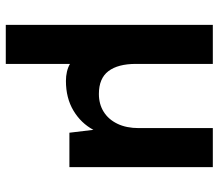

<svg xmlns="http://www.w3.org/2000/svg" viewBox="-66 -470 756 664"><g transform="rotate(90 312.0 -138.0)"><path d="M66 220V-496H201V-230Q201 -168 226 -135Q251 -102 305 -102Q340 -102 366.5 -118.5Q393 -135 408 -166Q423 -197 423 -240V-496H558V0H439L429 -83Q406 -40 362.5 -14Q319 12 260 12Q243 12 228 8.5Q213 5 201 -2V220Z"/></g></svg>

Font: DM Sans 16pt
Style: Bold
Weight: 700
Version: Version 4.004;gftools[0.9.30]